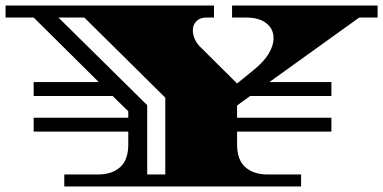

<svg xmlns="http://www.w3.org/2000/svg" viewBox="-34 -670 1377 690"><path d="M1157 -197H818V-151Q818 -95 848 -69Q878 -43 927 -43H1048V0H197V-43H319Q368 -43 397.5 -69Q427 -95 427 -151V-197H87V-247H427V-270L371 -325H87V-375H321L87 -607H-14V-650H735V-607H707Q685 -607 672 -594Q659 -581 659 -561Q659 -527 689 -498L818 -370L877 -418Q949 -476 949 -534Q949 -566 923 -586.5Q897 -607 850 -607H800V-650H1323V-607H1257L934 -375H1157V-325H865L818 -291V-247H1157ZM495 -43H560V-319L269 -607H176L495 -292Z"/></svg>

Font: Diplomata
Style: Regular
Weight: 400
Width: 7
Designer: Eduardo Rodriguez Tunni
Foundry: Eduardo Rodriguez Tunni
Version: Version 1.001